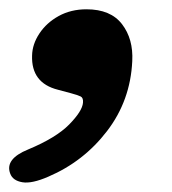

<svg xmlns="http://www.w3.org/2000/svg" viewBox="-33 -198 371 413"><path d="M91.5 -5Q34 -19.5 36 -78.5Q36.5 -103 51.8 -126Q67 -149 93.2 -163.5Q119.5 -178 153 -178Q205 -178 229.5 -146Q254 -114 251.5 -66.5Q247.5 18.5 197.2 84Q147 149.5 71 182Q35.5 197.5 15 194Q-5.5 190.5 -11 175.5Q-23 144 27.5 123.5Q87.5 98.5 115.8 69.8Q144 41 145.5 23Q146.5 12.5 140.5 9.5Q134.5 6.5 119.5 2.5Z"/></svg>

Font: Fraunces 9pt S100
Style: Bold Italic
Weight: 700
Italic angle: -16°
Version: Version 1.000; ttfautohint (v1.8.3)